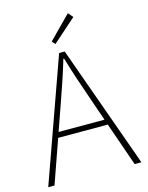

<svg xmlns="http://www.w3.org/2000/svg" viewBox="-135 -1016 845 1099"><g transform="rotate(-15 287.0 -466.5)"><path d="M263 -781 402 -904 377 -933 246 -800ZM11 0H48L139 -258H433L523 0H563L303 -726H270ZM150 -290 201 -435C232 -523 258 -597 285 -688H289C316 -597 341 -523 372 -435L422 -290Z"/></g></svg>

Font: Noto Sans JP Thin
Style: Regular
Weight: 100
Designer: Ryoko NISHIZUKA 西塚涼子 (kana, bopomofo & ideographs); Paul D. Hunt (Latin, Greek & Cyrillic); Sandoll Communications 산돌커뮤니
Foundry: Adobe
Version: Version 2.004;hotconv 1.0.118;makeotfexe 2.5.65603